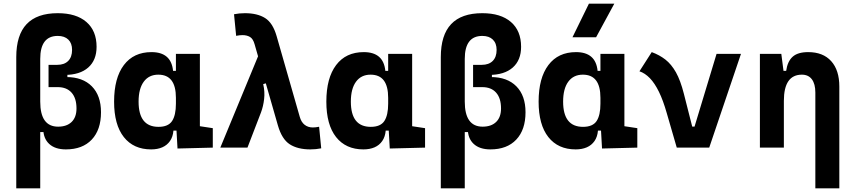

<svg xmlns="http://www.w3.org/2000/svg" viewBox="-20 -815 4728 1060"><path d="M343.8 9.8Q284.2 9.8 251.5 -20.5Q218.8 -50.8 218.8 -105.5L227.5 -85.9H173.8Q69.8 -139.6 69.8 -229.5V-499.5Q69.8 -621.6 127 -681.9Q184.1 -742.2 298.8 -742.2Q400.9 -742.2 457 -693.6Q513.2 -645 513.2 -556.6Q513.2 -482.9 467 -442.1Q420.9 -401.4 336.4 -401.4H248V-457H295.9Q335 -457 356.4 -478.5Q377.9 -500 377.9 -539.6Q377.9 -576.2 357.2 -596.4Q336.4 -616.7 298.8 -616.7Q202.1 -616.7 202.1 -489.7V-253.9Q202.1 -115.7 300.8 -115.7Q348.6 -115.7 375.5 -141.8Q402.3 -168 402.3 -216.3Q402.3 -272.9 375.2 -303.5Q348.1 -334 298.8 -334H248V-389.6H346.2Q436.5 -389.6 487.1 -338.4Q537.6 -287.1 537.6 -195.3Q537.6 -98.6 486.6 -44.4Q435.5 9.8 343.8 9.8ZM69.8 224.6V-384.8H202.1V224.6ZM248 -370.1V-418H352.1V-370.1Z M814.5 9.8Q717.3 9.8 663.6 -58.3Q609.9 -126.5 609.9 -253.9Q609.9 -384.3 663.8 -455.8Q717.8 -527.3 816.4 -527.3Q870.6 -527.3 900.4 -501.7Q930.2 -476.1 935.5 -423.8H981.4L951.2 -274.9Q951.2 -338.9 927 -370.8Q902.8 -402.8 854 -402.8Q802.2 -402.8 773.7 -364Q745.1 -325.2 745.1 -253.9Q745.1 -114.7 855 -114.7Q908.7 -114.7 929.9 -146.7Q951.2 -178.7 951.2 -242.7V-267.1L986.3 -93.8H937.5Q934.6 -59.6 918.5 -36.4Q902.3 -13.2 876 -1.7Q849.6 9.8 814.5 9.8ZM960 4.9 951.2 -151.9V-254.4H1083.5V-118.2L1154.8 -107.4V0ZM951.2 -211.4V-517.6H1083.5V-212.4Z M1693.4 9.8Q1623.5 9.8 1579.8 -18.3Q1536.1 -46.4 1514.2 -122.6L1385.7 -570.3Q1377.4 -600.6 1360.4 -610.8Q1343.3 -621.1 1318.4 -621.1Q1303.2 -621.1 1283.7 -617.2L1272 -736.3Q1300.8 -742.2 1332 -742.2Q1400.9 -742.2 1443.6 -715.3Q1486.3 -688.5 1507.3 -615.2L1634.8 -170.4Q1643.1 -140.6 1661.9 -126Q1680.7 -111.3 1707 -111.3Q1722.2 -111.3 1741.7 -115.2L1753.4 3.9Q1724.6 9.8 1693.4 9.8ZM1196.3 0 1408.2 -512.7 1499 -370.6 1433.1 -350.6Q1442.9 -308.6 1438.2 -268.3Q1433.6 -228 1420.9 -194.3L1346.2 0Z M1986.3 9.8Q1889.2 9.8 1835.4 -58.3Q1781.7 -126.5 1781.7 -253.9Q1781.7 -384.3 1835.7 -455.8Q1889.6 -527.3 1988.3 -527.3Q2042.5 -527.3 2072.3 -501.7Q2102.1 -476.1 2107.4 -423.8H2153.3L2123 -274.9Q2123 -338.9 2098.9 -370.8Q2074.7 -402.8 2025.9 -402.8Q1974.1 -402.8 1945.6 -364Q1917 -325.2 1917 -253.9Q1917 -114.7 2026.9 -114.7Q2080.6 -114.7 2101.8 -146.7Q2123 -178.7 2123 -242.7V-267.1L2158.2 -93.8H2109.4Q2106.4 -59.6 2090.3 -36.4Q2074.2 -13.2 2047.9 -1.7Q2021.5 9.8 1986.3 9.8ZM2131.8 4.9 2123 -151.9V-254.4H2255.4V-118.2L2326.7 -107.4V0ZM2123 -211.4V-517.6H2255.4V-212.4Z M2687.5 9.8Q2627.9 9.8 2595.2 -20.5Q2562.5 -50.8 2562.5 -105.5L2571.3 -85.9H2517.6Q2413.6 -139.6 2413.6 -229.5V-499.5Q2413.6 -621.6 2470.7 -681.9Q2527.8 -742.2 2642.6 -742.2Q2744.6 -742.2 2800.8 -693.6Q2856.9 -645 2856.9 -556.6Q2856.9 -482.9 2810.8 -442.1Q2764.6 -401.4 2680.2 -401.4H2591.8V-457H2639.6Q2678.7 -457 2700.2 -478.5Q2721.7 -500 2721.7 -539.6Q2721.7 -576.2 2700.9 -596.4Q2680.2 -616.7 2642.6 -616.7Q2545.9 -616.7 2545.9 -489.7V-253.9Q2545.9 -115.7 2644.5 -115.7Q2692.4 -115.7 2719.2 -141.8Q2746.1 -168 2746.1 -216.3Q2746.1 -272.9 2719 -303.5Q2691.9 -334 2642.6 -334H2591.8V-389.6H2689.9Q2780.3 -389.6 2830.8 -338.4Q2881.3 -287.1 2881.3 -195.3Q2881.3 -98.6 2830.3 -44.4Q2779.3 9.8 2687.5 9.8ZM2413.6 224.6V-384.8H2545.9V224.6ZM2591.8 -370.1V-418H2695.8V-370.1Z M3158.2 9.8Q3061 9.8 3007.3 -58.3Q2953.6 -126.5 2953.6 -253.9Q2953.6 -384.3 3007.6 -455.8Q3061.5 -527.3 3160.2 -527.3Q3214.4 -527.3 3244.1 -501.7Q3273.9 -476.1 3279.3 -423.8H3325.2L3294.9 -274.9Q3294.9 -338.9 3270.8 -370.8Q3246.6 -402.8 3197.8 -402.8Q3146 -402.8 3117.4 -364Q3088.9 -325.2 3088.9 -253.9Q3088.9 -114.7 3198.7 -114.7Q3252.4 -114.7 3273.7 -146.7Q3294.9 -178.7 3294.9 -242.7V-267.1L3330.1 -93.8H3281.2Q3278.3 -59.6 3262.2 -36.4Q3246.1 -13.2 3219.7 -1.7Q3193.4 9.8 3158.2 9.8ZM3303.7 4.9 3294.9 -151.9V-254.4H3427.2V-118.2L3498.5 -107.4V0ZM3294.9 -211.4V-517.6H3427.2V-212.4ZM3140.6 -609.4 3231.4 -794.9H3371.6L3271 -609.4Z M3716.3 0 3797.9 -116.2H3814.5L3936 -517.6H4070.8L3895.5 0ZM3716.3 0 3661.1 -190.4Q3641.1 -260.7 3617.9 -308.1Q3594.7 -355.5 3567.9 -383.3Q3541 -411.1 3510.3 -421.4L3578.1 -527.3Q3620.6 -511.7 3653.6 -486.1Q3686.5 -460.4 3711.7 -415.8Q3736.8 -371.1 3755.4 -297.9L3821.3 -38.6Z M4481.4 224.6V-304.2Q4481.4 -351.6 4462.2 -377.2Q4442.9 -402.8 4407.1 -402.8Q4307.6 -402.8 4307.6 -258.3L4277.3 -423.8H4320.3Q4327.6 -476.1 4356 -501.7Q4384.3 -527.3 4441.9 -527.3Q4523.9 -527.3 4568.8 -477.5Q4613.8 -427.7 4613.8 -336.9V224.6ZM4175.3 0V-517.6H4293.5L4307.6 -408.2V0Z"/></svg>

Font: Cascadia Mono
Style: Regular
Weight: 400
Monospace: yes
Designer: Aaron Bell
Foundry: Saja Typeworks
Version: Version 2404.023